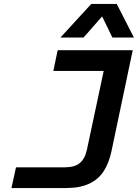

<svg xmlns="http://www.w3.org/2000/svg" viewBox="-20 -952 698 972"><path d="M61 -105H309Q358 -105 384 -126.5Q410 -148 420 -194L505 -593H250L272 -698H652L544 -185Q531 -125 504.5 -84.5Q478 -44 431.5 -22Q385 0 313 0H38ZM442 -932H571L658 -762H549L497 -869L403 -762H286Z"/></svg>

Font: Azeret Mono Medium
Style: Italic
Weight: 500
Italic angle: -12°
Designer: Martin Vácha
Foundry: Displaay
Version: Version 1.000; Glyphs 3.0.3, build 3074